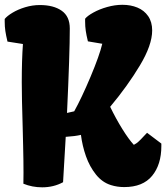

<svg xmlns="http://www.w3.org/2000/svg" viewBox="-32 -778 699 808"><path d="M63.5 -240.7Q59.6 -367.7 59.6 -431.6Q59.6 -525.9 64.5 -592.8L-0.5 -603Q-6.8 -629.4 -9.5 -647.5Q-12.2 -665.5 -12.2 -687V-698.2Q-2 -710.9 20.8 -724.6Q43.5 -738.3 74 -747.6Q104.5 -756.8 135.7 -756.8Q193.4 -756.8 227.5 -732.9Q261.7 -709 261.7 -658.2Q261.7 -551.8 250 -302.7L280.3 -309.6Q311 -364.7 348.9 -454.6Q386.7 -544.4 398.4 -593.8L337.9 -604Q331.5 -630.4 328.9 -648.4Q326.2 -666.5 326.2 -688V-699.2Q335.9 -711.4 361.1 -725.3Q386.2 -739.3 418.9 -748.5Q451.7 -757.8 483.4 -757.8Q518.1 -757.8 546.4 -746.1Q574.7 -734.4 591.6 -710Q608.4 -685.5 608.4 -649.9Q608.4 -588.4 556.4 -502Q504.4 -415.5 431.6 -328.6Q455.6 -278.8 482.9 -234.9Q510.3 -190.9 531.2 -168.5Q542 -173.8 551.5 -182.6Q561 -191.4 576.2 -208L586.9 -219.2L647 -173.8V-163.1Q647 -85.4 608.2 -38.1Q569.3 9.3 490.7 9.3Q461.4 9.3 435.1 1Q398.4 -10.3 371.8 -43.5Q345.2 -76.7 329.8 -120.4Q314.5 -164.1 308.6 -210.4Q284.2 -204.6 244.6 -202.1Q240.2 -118.7 233.4 -11.2Q193.8 10.3 145.5 10.3Q103.5 10.3 66.4 -4.9L66.9 -50.3Q66.9 -101.1 65.4 -161.4Q64 -221.7 63.5 -240.7Z"/></svg>

Font: Kavoon
Style: Regular
Weight: 400
Designer: Viktoriya Grabowska
Foundry: Viktoriya Grabowska
Version: Version 1.004; ttfautohint (v1.4.1)